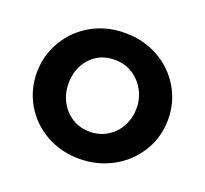

<svg xmlns="http://www.w3.org/2000/svg" viewBox="-99 -640 819 768"><g transform="rotate(20 311.0 -256.0)"><path d="M590 -257Q590 -330 553.5 -391.5Q517 -453 453.5 -488.5Q390 -524 311 -524Q232 -524 168.5 -488Q105 -452 68.5 -390Q32 -328 32 -255Q32 -182 68 -120.5Q104 -59 167.5 -23.5Q231 12 309 12Q385 12 449.5 -23Q514 -58 552 -120Q590 -182 590 -257ZM456 -256Q456 -215 437.5 -180Q419 -145 385.5 -124.5Q352 -104 311 -104Q270 -104 237 -124Q204 -144 185 -179.5Q166 -215 166 -257Q166 -322 205.5 -365.5Q245 -409 309 -409Q351 -409 384.5 -388Q418 -367 437 -332Q456 -297 456 -256Z"/></g></svg>

Font: Geom SemiBold
Style: Bold
Weight: 600
Version: Version 1.102